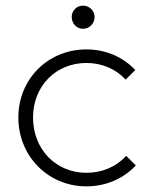

<svg xmlns="http://www.w3.org/2000/svg" viewBox="-20 -650 533 680"><path d="M286 10C355 10 417 -17 461 -64L427 -98C392 -60 343 -38 286 -38C178 -38 97 -121 97 -234C97 -345 178 -427 286 -427C342 -427 391 -405 425 -368L459 -402C416 -448 355 -475 286 -475C150 -475 45 -370 45 -234C45 -97 150 10 286 10ZM234 -590C234 -567 251 -548 274 -548C297 -548 315 -567 315 -590C315 -612 297 -630 274 -630C251 -630 234 -612 234 -590Z"/></svg>

Font: MV Cash ExtraLight
Style: Regular
Weight: 200
Designer: Rodrigo Fuenzalida
Foundry: fragTYPE
Version: Version 1.100;Glyphs 3.1.2 (3151)